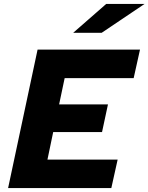

<svg xmlns="http://www.w3.org/2000/svg" viewBox="-20 -951 751 971"><path d="M21 0 170 -700H688L656 -556H307L279 -423H526L496 -283H249L220 -144H575L543 0ZM350 -785 517 -931H711L494 -785Z"/></svg>

Font: Red Hat Text VF
Style: Italic
Weight: 400
Italic angle: -12°
Designer: Pentagram, MCKL
Foundry: Pentagram, MCKL
Version: Version 1.023